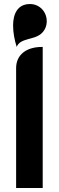

<svg xmlns="http://www.w3.org/2000/svg" viewBox="-20 -933 292 953"><path d="M192 -700H188C112 -700 60 -662 60 -595V0H192ZM129 -913C66 -913 45 -862 45 -807C45 -771 52 -734 63 -700C79 -746 152 -733 188 -769C204 -785 212 -805 212 -828C212 -875 176 -913 129 -913Z"/></svg>

Font: Mesarto
Style: Regular
Weight: 700
Designer: Mohamed Gaber
Foundry: Kief Type Foundry
Version: Version 2.020